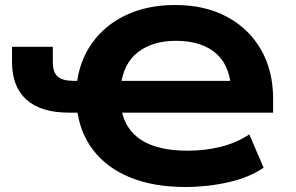

<svg xmlns="http://www.w3.org/2000/svg" viewBox="-20 -736 1184 767"><path d="M720 11Q594 11 500.5 -27Q407 -65 352.5 -136Q298 -207 287 -305L313 -286H256Q143 -286 85.5 -338Q28 -390 28 -488V-549H191V-487Q191 -448 210 -430.5Q229 -413 275 -413H306L286 -394Q296 -491 347.5 -563.5Q399 -636 484 -676Q569 -716 679 -716Q799 -716 886.5 -669Q974 -622 1022.5 -538Q1071 -454 1071 -342V-286H446L464 -303Q479 -218 545.5 -176Q612 -134 729 -134Q799 -134 861.5 -149.5Q924 -165 976 -199L1033 -66Q976 -27 892.5 -8Q809 11 720 11ZM683 -573Q590 -573 531 -527.5Q472 -482 462 -389L445 -413H942L905 -352Q905 -465 847 -519Q789 -573 683 -573Z"/></svg>

Font: Nunito Sans 7pt SemiExpanded ExtraBold
Style: Regular
Weight: 800
Width: 6
Designer: Vernon Adams
Foundry: Vernon Adams
Version: Version 3.101;gftools[0.9.27]